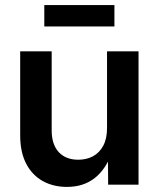

<svg xmlns="http://www.w3.org/2000/svg" viewBox="-20 -733 630 762"><path d="M245.6 8.8Q190.9 8.8 148.9 -14.9Q106.9 -38.6 83.5 -84.2Q60.1 -129.9 60.1 -195.8V-529.3H185.1V-215.3Q185.1 -159.7 213.1 -129.4Q241.2 -99.1 290.5 -99.1Q323.7 -99.1 349.4 -113Q375 -127 389.9 -155Q404.8 -183.1 404.8 -225.1V-529.3H529.8V0H409.2L408.2 -132.8H426.3Q401.9 -63 356.9 -27.1Q312 8.8 245.6 8.8ZM434.1 -712.9V-627.9H155.8V-712.9Z"/></svg>

Font: Inter 24pt SemiBold
Style: Regular
Weight: 600
Designer: Rasmus Andersson
Foundry: rsms
Version: Version 4.001;git-66647c0bb